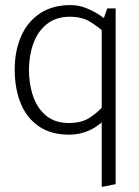

<svg xmlns="http://www.w3.org/2000/svg" viewBox="-20 -518 550 757"><path d="M403 -485 381 -423V219L436 208V-485ZM391 -104Q365 -74 333 -53.5Q301 -33 252 -33Q198 -33 163 -61Q128 -89 111 -137.5Q94 -186 94 -245Q95 -302 112.5 -349Q130 -396 166 -424Q202 -452 255 -452Q304 -452 336.5 -431.5Q369 -411 394 -388L414 -424Q399 -441 374.5 -457.5Q350 -474 320 -486Q290 -498 258 -498Q187 -498 137.5 -465Q88 -432 63 -374.5Q38 -317 38 -244Q38 -169 61.5 -111Q85 -53 133 -20Q181 13 252 13Q284 13 313 3.5Q342 -6 366.5 -24Q391 -42 411 -65Z"/></svg>

Font: Catamaran Thin ExtraLight
Style: Regular
Weight: 250
Version: Version 2.000